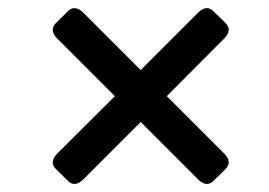

<svg xmlns="http://www.w3.org/2000/svg" viewBox="-20 -608 665 475"><path d="M118.2 -189.9Q101.1 -207 121.6 -228L264.2 -370.1L121.6 -512.7Q101.1 -533.2 118.2 -550.8L147.9 -580.1Q165 -597.2 186 -576.7L328.1 -434.6L470.2 -576.7Q490.7 -597.2 508.3 -580.1L538.1 -550.8Q555.2 -533.7 534.7 -512.7L392.6 -370.1L534.7 -228Q555.2 -207.5 538.1 -189.9L508.3 -160.6Q491.2 -143.6 470.2 -164.1L328.1 -306.2L186 -164.1Q165.5 -143.6 147.9 -160.6Z"/></svg>

Font: Istok
Style: Bold Italic
Weight: 700
Italic angle: -13°
Designer: Andrey V. Panov
Foundry: Andrey V. Panov
Version: Version 1.0.3